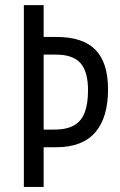

<svg xmlns="http://www.w3.org/2000/svg" viewBox="-20 -734 472 754"><path d="M404.3 -382.8Q404.3 -329.1 392.1 -286.9Q379.9 -244.6 355 -215.3Q330.1 -186 291.7 -170.9Q253.4 -155.8 201.2 -155.8H151.4V0H73.7V-713.9H151.4V-588.9H202.1Q305.7 -588.9 355 -538.3Q404.3 -487.8 404.3 -382.8ZM151.4 -225.1H193.4Q241.7 -225.1 270.8 -241.7Q299.8 -258.3 312.7 -292.5Q325.7 -326.7 325.7 -378.9Q325.7 -453.1 295.9 -486.3Q266.1 -519.5 200.7 -519.5H151.4Z"/></svg>

Font: Open Sans Condensed
Style: Regular
Weight: 400
Width: 3
Designer: Monotype Design Team
Foundry: Monotype Imaging Inc.
Version: Version 3.000